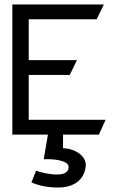

<svg xmlns="http://www.w3.org/2000/svg" viewBox="-20 -600 515 856"><path d="M362 143C368 93 309 61 261 61V-8H195L175 110C212 108 286 113 286 145C286 170 262 178 235 178C202 178 165 170 141 161L120 213C152 228 194 236 240 236C309 236 355 202 362 143ZM108 -332V-514H411L443 -580H35V0H421L451 -66H108V-266H291L323 -332Z"/></svg>

Font: Charger
Style: Regular
Weight: 400
Designer: Jasper
Foundry: Cannot Into Space Fonts
Version: Version 0.98